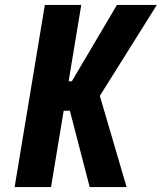

<svg xmlns="http://www.w3.org/2000/svg" viewBox="-20 -755 653 775"><path d="M39 0 161 -735H308L257 -427H270L452 -735H613L383 -368L491 0H342L262 -308H237L186 0Z"/></svg>

Font: Iosevka Curly HvExObl
Style: Regular
Weight: 900
Width: 7
Italic angle: -9°
Monospace: yes
Designer: Belleve Invis
Foundry: Belleve Invis
Version: Version 11.1.0; ttfautohint (v1.8.3)